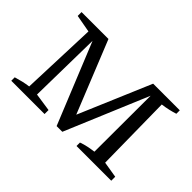

<svg xmlns="http://www.w3.org/2000/svg" viewBox="-90 -774 1024 1024"><g transform="rotate(45 422.0 -262.0)"><path d="M708 -45 799 -30V0H537V-26Q559 -34 581 -38.5Q603 -43 626 -46L627 -469L430 0H387L201 -457L194 -45L296 -30V0H45V-26Q68 -33 89.5 -38Q111 -43 134 -46L150 -477L51 -495V-524H254L418 -117L591 -524H792V-498Q774 -492 750 -486.5Q726 -481 702 -478Z"/></g></svg>

Font: Piazzolla SC
Style: Regular
Weight: 400
Designer: Juan Pablo del Peral
Foundry: Huerta Tipografica
Version: Version 1.330